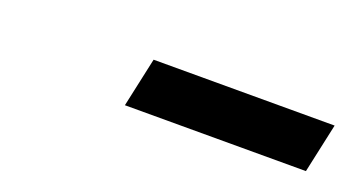

<svg xmlns="http://www.w3.org/2000/svg" viewBox="-24 -812 558 303"><g transform="rotate(20 254.5 -660.5)"><path d="M505 -702 487 -619H183L201 -702Z"/></g></svg>

Font: Rosa Sans SemiBold
Style: Italic
Weight: 600
Italic angle: -12°
Designer: Pentagram / MCKL
Foundry: Pentagram / MCKL
Version: Version 1.005;September 16, 2019;FontCreator 11.5.0.2425 64-